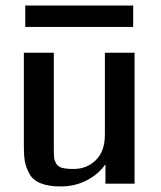

<svg xmlns="http://www.w3.org/2000/svg" viewBox="-20 -662 579 692"><path d="M71 -565V-642H460V-565ZM66 -133V-472H174V-124Q174 -103 175 -93.5Q176 -84 182.5 -72.5Q189 -61 204 -57Q219 -53 245 -53Q293 -53 325.5 -85Q358 -117 358 -176V-472H465V0H360V-70Q336 -35 293.5 -12.5Q251 10 199 10Q155 10 126.5 -1.5Q98 -13 85.5 -36.5Q73 -60 69.5 -81Q66 -102 66 -133Z"/></svg>

Font: Coval
Style: Medium
Weight: 500
Foundry: Context Ltd
Version: Version 001.000